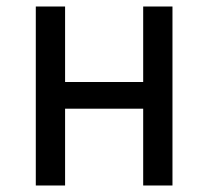

<svg xmlns="http://www.w3.org/2000/svg" viewBox="-20 -570 640 590"><path d="M180 -550V-318H420V-550H510V0H420V-236H180V0H90V-550Z"/></svg>

Font: JetBrainsMono NF
Style: Regular
Weight: 400
Monospace: yes
Designer: Philipp Nurullin, Konstantin Bulenkov
Foundry: JetBrains
Version: Version 1.0.2; ttfautohint (v1.8.3)